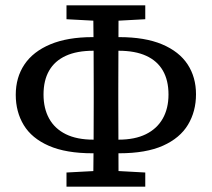

<svg xmlns="http://www.w3.org/2000/svg" viewBox="-20 -699 793 719"><path d="M39 -344Q39 -409 71.5 -457.5Q104 -506 168.5 -533Q233 -560 327 -560H351V-509H330Q268 -509 226.5 -490Q185 -471 164 -434.5Q143 -398 143 -345Q143 -293 164 -255Q185 -217 226.5 -196.5Q268 -176 330 -176H351V-125H327Q227 -125 163 -153Q99 -181 69 -230.5Q39 -280 39 -344ZM402 -125V-176H424Q485 -176 526.5 -196.5Q568 -217 589.5 -255Q611 -293 611 -345Q611 -398 590 -434.5Q569 -471 527.5 -490Q486 -509 424 -509H402V-560H426Q523 -560 587 -533Q651 -506 682.5 -458Q714 -410 714 -346Q714 -282 684 -232Q654 -182 590.5 -153.5Q527 -125 426 -125ZM329 0Q330 -77 330.5 -157.5Q331 -238 331 -316V-365Q331 -444 330.5 -522.5Q330 -601 329 -679H424Q424 -601 423.5 -523Q423 -445 423 -366V-316Q423 -240 423.5 -158.5Q424 -77 424 0ZM229 -627V-679H524V-627L395 -620H360ZM229 0V-53L361 -60H396L524 -53V0Z"/></svg>

Font: Source Serif 4
Style: Regular
Weight: 400
Designer: Frank Grießhammer
Foundry: Adobe Systems Incorporated
Version: Version 4.004;hotconv 1.0.116;makeotfexe 2.5.65601